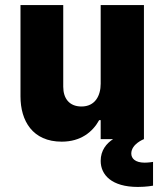

<svg xmlns="http://www.w3.org/2000/svg" viewBox="-20 -550 645 759"><path d="M224 10C299 10 346 -28 372 -75H378V0H427C401 17 378 44 378 86C378 141 421 189 525 189C559 189 585 184 585 184V90C585 90 568 93 552 93C514 93 499 76 499 57C499 19 549 0 549 0V-530H378V-219C378 -173 357 -129 302 -129C254 -129 230 -161 230 -207V-530H61V-169C61 -72 109 10 224 10Z"/></svg>

Font: Be Vietnam Pro ExtraBold
Style: Regular
Weight: 800
Designer: Lam Bao, Tony Le, Vietanh Nguyen
Foundry: Yellow Type Foundry
Version: Version 1.002